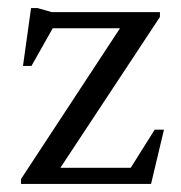

<svg xmlns="http://www.w3.org/2000/svg" viewBox="-20 -456 448 476"><path d="M32 0V-12L290 -405L313 -386H75.5L126 -413L58 -292.5H37L57 -436H73L108 -426H376.5V-414L116.5 -20L100.5 -40H315.5L289 -16L363.5 -134.5H386.5L354.5 0Z"/></svg>

Font: Newsreader Text
Style: Regular
Weight: 400
Designer: Hugues Gentile
Foundry: Production Type
Version: Version 1.001